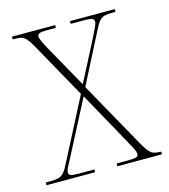

<svg xmlns="http://www.w3.org/2000/svg" viewBox="-89 -606 593 675"><g transform="rotate(-15 208.0 -268.0)"><path d="M-2 0V-10H14Q33 -10 44.5 -13Q56 -16 65 -26.5Q74 -37 85 -60L198 -279L87 -478Q75 -500 66.5 -510Q58 -520 48.5 -523Q39 -526 23 -526H16V-536H173V-526H146Q118 -526 112 -522.5Q106 -519 106 -512Q106 -505 113 -490.5Q120 -476 133 -453L213 -310L286 -451Q297 -474 304.5 -489Q312 -504 312 -511Q312 -519 305.5 -522.5Q299 -526 271 -526H227V-536H390V-526H379Q361 -526 350.5 -523.5Q340 -521 331 -511Q322 -501 311 -478L219 -298L353 -58Q371 -26 382 -18Q393 -10 415 -10H418V0H256V-10H294Q323 -10 329 -13.5Q335 -17 335 -24Q335 -32 327.5 -46.5Q320 -61 307 -84L205 -268L108 -81Q96 -58 89 -45Q82 -32 82 -24Q82 -16 88.5 -13Q95 -10 119 -10H175V0Z"/></g></svg>

Font: Noto Serif Display Condensed Thin
Style: Regular
Weight: 100
Width: 3
Designer: Monotype Design Team
Foundry: Monotype Imaging Inc.
Version: Version 2.009